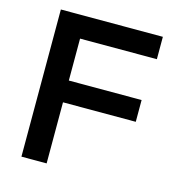

<svg xmlns="http://www.w3.org/2000/svg" viewBox="-108 -825 857 920"><g transform="rotate(15 320.5 -365.0)"><path d="M81 0V-730H587V-619H206V-411H567V-303H206V0Z"/></g></svg>

Font: M PLUS 1 Thin SemiBold
Style: Regular
Weight: 600
Version: Version 1.001